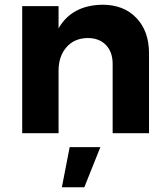

<svg xmlns="http://www.w3.org/2000/svg" viewBox="-20 -564 709 813"><path d="M611 -338V0H457V-293Q457 -344 428.5 -373.5Q400 -403 351 -403Q294 -402 261 -363.5Q228 -325 228 -265V0H74V-538H228V-444Q284 -542 414 -544Q504 -544 557.5 -488Q611 -432 611 -338ZM275 59H405L337 229H242Z"/></svg>

Font: Argentum Sans SemiBold
Style: Regular
Weight: 600
Designer: Julieta Ulanovsky (Modified by Cristiano Sobral)
Foundry: Julieta Ulanovsky
Version: Version 5.001;November 22, 2018;FontCreator 11.5.0.2425 64-b